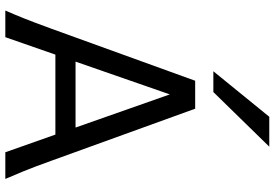

<svg xmlns="http://www.w3.org/2000/svg" viewBox="-175 -856 1031 721"><g transform="rotate(90 340.5 -495.5)"><path d="M119.6 0H19.5Q32.7 -29.8 47.9 -67.4Q63 -105 87.9 -173.3L283.2 -712.9H388.2L583.5 -173.3Q607.9 -105.5 623.5 -67.4Q639.2 -29.3 651.9 0H551.8L485.4 -188H185.1ZM459 -263.7 334.5 -617.7 211.4 -263.7ZM418.5 -991.2H530.8L325.7 -781.2H247.6Z"/></g></svg>

Font: Andika LitF DSA DSG
Style: Regular
Weight: 400
Designer: Victor Gaultney, Annie Olsen, Julie Remington, Don Collingsworth, Eric Hays, Becca Hirsbrunner
Foundry: SIL International
Version: Version 6.200 ; LitF DSA DSG; ttfautohint (v1.8.3.10-c5d8)